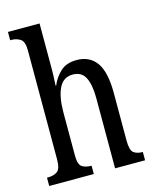

<svg xmlns="http://www.w3.org/2000/svg" viewBox="-114 -837 737 915"><g transform="rotate(-15 254.5 -380.0)"><path d="M14 0V-41H21Q47 -41 65 -53.5Q83 -66 83 -113V-651Q83 -695 63.5 -707Q44 -719 21 -719H14V-760H170V-531Q170 -507 168.5 -483.5Q167 -460 167 -454H170Q184 -489 213.5 -517.5Q243 -546 295 -546Q359 -546 392.5 -499Q426 -452 426 -349V-113Q426 -66 442 -53.5Q458 -41 485 -41H487V0H339V-347Q339 -412 321 -448Q303 -484 259 -484Q212 -484 191 -440Q170 -396 170 -321V-108Q170 -63 188 -52Q206 -41 232 -41H234V0Z"/></g></svg>

Font: Noto Serif Thai ExtraCondensed
Style: Regular
Weight: 400
Width: 2
Designer: Monotype Design Team
Foundry: Monotype Imaging Inc.
Version: Version 2.002; ttfautohint (v1.8.4.7-5d5b)